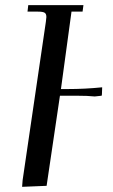

<svg xmlns="http://www.w3.org/2000/svg" viewBox="-20 -722 440 746"><path d="M65.9 3.9 67.9 -22 158.2 -637.2Q160.2 -650.9 160.2 -655.8Q160.2 -668.5 153.3 -672.6Q146.5 -676.8 127.9 -676.8H86.9L89.8 -702.1H304.2L300.8 -676.8H257.8L216.8 -376H243.2Q310.5 -376 377 -382.8L376 -355L375 -350.1L348.1 -347.2Q321.3 -350.1 276.9 -350.1H212.9L161.1 0Z"/></svg>

Font: Dihjauti
Style: Bold Italic
Weight: 700
Italic angle: -9°
Designer: T. Christopher White
Version: Version 3.0.0